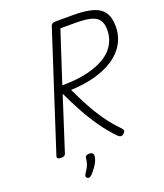

<svg xmlns="http://www.w3.org/2000/svg" viewBox="-259 -1431 1611 1887"><g transform="rotate(-20 546.5 -487.0)"><path d="M147 14Q125 14 114.5 7Q104 0 108 -16L504 -1238Q509 -1252 521 -1258.5Q533 -1265 555 -1265H742Q862 -1265 940 -1242.5Q1018 -1220 1055.5 -1166Q1093 -1112 1093 -1020Q1093 -955 1074 -899Q1055 -843 1018 -795.5Q981 -748 928 -710.5Q875 -673 805 -645Q735 -617 650.5 -600.5Q566 -584 467 -580Q511 -486 559.5 -395Q608 -304 668.5 -217.5Q729 -131 808 -51Q816 -43 819.5 -29.5Q823 -16 800 4Q785 17 770.5 14.5Q756 12 744 0Q665 -80 598.5 -175.5Q532 -271 477 -373Q422 -475 376 -573L196 -14Q192 0 181 7Q170 14 147 14ZM401 -652Q483 -652 554 -660Q625 -668 686 -684Q747 -700 797 -723Q847 -746 885.5 -776Q924 -806 950 -843Q976 -880 989.5 -923Q1003 -966 1003 -1015Q1003 -1080 976.5 -1117.5Q950 -1155 890 -1170Q830 -1185 732 -1185H575ZM322 287Q310 279 309 268Q308 257 316 246Q334 219 346.5 197Q359 175 365.5 152.5Q372 130 375 100Q377 83 388.5 76Q400 69 419 69Q442 69 453 80Q464 91 462 110Q460 135 447 163Q434 191 414 218.5Q394 246 371 271Q358 284 346.5 289Q335 294 322 287Z"/></g></svg>

Font: Playwrite NL
Style: Regular
Weight: 400
Designer: Veronika Burian, José Scaglione
Foundry: TypeTogether
Version: Version 1.002